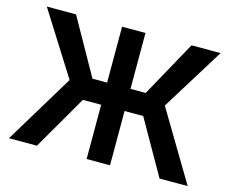

<svg xmlns="http://www.w3.org/2000/svg" viewBox="-99 -849 1198 991"><g transform="rotate(15 500.0 -353.5)"><path d="M562.5 -408.2H643.6L808.6 -707H963.9L755.9 -371.1L977.5 0H827.1L662.1 -290H562.5V0H437.5V-290H339.8L171.9 0H22.5L247.1 -371.1L35.2 -707H191.4L359.4 -408.2H437.5V-707H562.5Z"/></g></svg>

Font: WEMIX Pretendard SemiBold
Style: Regular
Weight: 600
Designer: Base glyphs from Inter by Rasmus Andersson; Hangeul glyphs from Noto Sans CJK(Source Han Sans) by Jang Soo-young and Kan
Foundry: Kil Hyung-jin
Version: Version 1.000